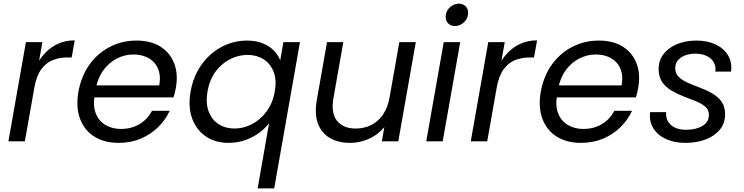

<svg xmlns="http://www.w3.org/2000/svg" viewBox="-20 -781 4110 1061"><path d="M169.9 -297.6 143.5 -302.5Q153.2 -357.5 174.1 -404.2Q195 -450.9 226.7 -485.3Q258.5 -519.7 300.1 -538.9Q341.7 -558 392.9 -558L376.1 -463.5H352Q308.5 -463.5 271.2 -448.7Q233.9 -433.8 207.8 -397.8Q181.6 -361.7 169.9 -297.6ZM26.4 0 123.2 -548.3H214.2L117.4 0Z M484.1 -242.9 497.1 -309.2H860Q867.5 -350.8 859.4 -382.8Q851.3 -414.8 831.2 -436.3Q811.1 -457.7 781.7 -468.8Q752.3 -479.9 717.1 -479.9Q669.7 -479.9 626.3 -457.8Q582.9 -435.7 551.8 -393.7Q520.6 -351.7 509.1 -290.1L503.4 -254.9Q492.9 -195.6 509.7 -153.7Q526.5 -111.8 563.4 -90.1Q600.4 -68.4 648.5 -68.4Q689.6 -68.4 722.9 -81.4Q756.1 -94.3 780.5 -117.1Q804.9 -139.8 819.9 -168.6H917.7Q894.9 -118.9 854.5 -79Q814.2 -39 758.8 -15.2Q703.4 8.5 634.9 8.5Q556.9 8.5 501.6 -26Q446.4 -60.5 422.4 -124.4Q398.4 -188.3 413.4 -274.5Q429.4 -361.5 475 -424.7Q520.6 -487.8 587.8 -522.3Q654.9 -556.8 734.4 -556.8Q814.4 -556.8 867.6 -522.7Q920.7 -488.6 942.9 -429.9Q965 -371.2 952 -296.9Q949.5 -282.4 946.5 -269.6Q943.5 -256.9 938.8 -242.9Z M1033.4 -276Q1044.4 -340.3 1073.6 -392Q1102.9 -443.8 1144.7 -480.6Q1186.6 -517.3 1237.7 -537.1Q1288.9 -556.8 1344.6 -556.8Q1395.3 -556.8 1432.4 -541.4Q1469.6 -525.9 1493.7 -501.3Q1517.9 -476.6 1528.4 -447.5L1546.1 -548.3H1637.6L1495.3 260H1403.8L1467 -100.8Q1447.2 -73.2 1413.7 -48.2Q1380.1 -23.1 1336.8 -7.3Q1293.5 8.5 1242.1 8.5Q1169.6 8.5 1117.2 -27.3Q1064.9 -63 1041.6 -126.9Q1018.4 -190.8 1033.4 -276ZM1498.1 -274.5Q1509.8 -338.2 1492.1 -383.8Q1474.4 -429.5 1436.3 -453.6Q1398.3 -477.6 1348.4 -477.6Q1298.6 -477.6 1251.8 -454.2Q1205 -430.7 1171.7 -386Q1138.4 -341.2 1126.6 -276Q1115.6 -211.9 1132.9 -165.5Q1150.1 -119.1 1188.2 -94.9Q1226.2 -70.7 1276 -70.7Q1325.9 -70.7 1372.4 -94.9Q1418.9 -119.1 1453 -165Q1487.1 -210.9 1498.1 -274.5Z M2277.7 -548.3 2181 0H2090L2186.7 -548.3ZM1877.2 -548.3 1822.7 -239.4Q1808.2 -155.5 1842.6 -113.1Q1877.1 -70.7 1945.7 -70.7Q1992.6 -70.7 2031.5 -90Q2070.4 -109.3 2097.2 -148.9Q2124 -188.4 2133.5 -246.7L2137.5 -140.1Q2121 -93 2086.3 -59.6Q2051.5 -26.2 2006.6 -8.8Q1961.6 8.5 1914 8.5Q1851.2 8.5 1804.7 -17.5Q1758.2 -43.5 1737.7 -96Q1717.2 -148.5 1730.4 -227L1787.2 -548.3Z M2335.4 0 2432.2 -548.3H2523.2L2426.4 0ZM2494.1 -637.2Q2468.3 -637.2 2453.8 -654.8Q2439.4 -672.4 2443.7 -699Q2447.9 -725.6 2469 -743.1Q2490.1 -760.7 2516 -760.7Q2541.3 -760.7 2555.8 -743.1Q2570.2 -725.6 2565.9 -699Q2561.6 -672.4 2540.6 -654.8Q2519.5 -637.2 2494.1 -637.2Z M2724.9 -297.6 2698.5 -302.5Q2708.2 -357.5 2729.1 -404.2Q2750 -450.9 2781.7 -485.3Q2813.5 -519.7 2855.1 -538.9Q2896.7 -558 2947.9 -558L2931.1 -463.5H2907Q2863.5 -463.5 2826.2 -448.7Q2788.9 -433.8 2762.8 -397.8Q2736.6 -361.7 2724.9 -297.6ZM2581.4 0 2678.2 -548.3H2769.2L2672.4 0Z M3039.1 -242.9 3052.1 -309.2H3415Q3422.5 -350.8 3414.4 -382.8Q3406.3 -414.8 3386.2 -436.3Q3366.1 -457.7 3336.7 -468.8Q3307.3 -479.9 3272.1 -479.9Q3224.7 -479.9 3181.3 -457.8Q3137.9 -435.7 3106.8 -393.7Q3075.6 -351.7 3064.1 -290.1L3058.4 -254.9Q3047.9 -195.6 3064.7 -153.7Q3081.5 -111.8 3118.4 -90.1Q3155.4 -68.4 3203.5 -68.4Q3244.6 -68.4 3277.9 -81.4Q3311.1 -94.3 3335.5 -117.1Q3359.9 -139.8 3374.9 -168.6H3472.7Q3449.9 -118.9 3409.5 -79Q3369.2 -39 3313.8 -15.2Q3258.4 8.5 3189.9 8.5Q3111.9 8.5 3056.6 -26Q3001.4 -60.5 2977.4 -124.4Q2953.4 -188.3 2968.4 -274.5Q2984.4 -361.5 3030 -424.7Q3075.6 -487.8 3142.8 -522.3Q3209.9 -556.8 3289.4 -556.8Q3369.4 -556.8 3422.6 -522.7Q3475.7 -488.6 3497.9 -429.9Q3520 -371.2 3507 -296.9Q3504.5 -282.4 3501.5 -269.6Q3498.5 -256.9 3493.8 -242.9Z M3766.7 8.5Q3707.4 8.5 3661.3 -12.2Q3615.2 -32.8 3590.8 -71.4Q3566.4 -109.9 3572.5 -161.4H3661.2Q3657.2 -119.3 3686.4 -91.6Q3715.6 -63.9 3772.2 -63.9Q3826.5 -63.9 3861.9 -85.3Q3897.4 -106.6 3897.4 -146.3Q3897.4 -174.5 3877.1 -191.7Q3856.9 -208.9 3825.4 -221.8Q3793.9 -234.6 3758.5 -248Q3723.2 -261.4 3691.7 -279.7Q3660.2 -297.9 3639.9 -326.7Q3619.7 -355.5 3619.7 -399.7Q3619.7 -447.2 3646.5 -482.1Q3673.2 -517 3720.8 -536.9Q3768.3 -556.8 3828.9 -556.8Q3888.7 -556.8 3934 -535.6Q3979.3 -514.3 4002.9 -475.5Q4026.6 -436.7 4019.6 -385.2H3933.1Q3936.8 -415.4 3923.7 -437.6Q3910.7 -459.7 3884.6 -472.1Q3858.6 -484.4 3822.9 -484.4Q3790.9 -484.4 3765.5 -474.7Q3740.1 -465 3725.8 -447Q3711.4 -428.9 3711.4 -403.5Q3711.4 -374.1 3731.3 -355.4Q3751.2 -336.6 3782.7 -322.9Q3814.2 -309.1 3849.1 -296.1Q3884.1 -283.1 3915.6 -265.1Q3947.1 -247.1 3967 -219.7Q3986.9 -192.3 3986.9 -149.3Q3986.9 -100.3 3958.2 -65Q3929.5 -29.8 3880 -10.6Q3830.5 8.5 3766.7 8.5Z"/></svg>

Font: Poppins Variable
Style: Italic
Weight: 100
Italic angle: -10°
Designer: Jonny Pinhorn
Foundry: Indian Type Foundry
Version: Version 6.000